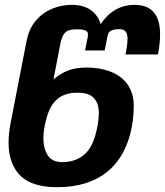

<svg xmlns="http://www.w3.org/2000/svg" viewBox="-20 -777 685 797"><path d="M219.2 0C391.1 0 498 -90.3 527.3 -251.5C532.7 -280.8 535.2 -311 535.2 -337.4C535.2 -354 534.2 -399.9 500.5 -438C465.3 -478 405.8 -496.6 338.9 -496.6C277.8 -496.6 244.1 -481 202.1 -447.8L230.5 -595.2C235.8 -622.1 243.7 -637.2 254.9 -645.5C265.6 -653.3 280.3 -655.3 299.3 -655.3C309.1 -655.3 319.3 -654.8 325.7 -653.3C332 -651.9 336.9 -649.4 340.3 -647C343.8 -643.6 345.2 -639.2 345.2 -633.3C345.2 -629.9 344.7 -626 343.8 -621.1L333 -567.4H414.6L425.3 -622.1C427.2 -633.3 429.7 -641.6 437.5 -647.5C444.8 -652.8 456.5 -655.8 473.1 -655.8C486.3 -655.8 492.7 -653.8 498 -649.4C508.3 -640.6 509.3 -625.5 509.3 -616.2C509.3 -609.4 508.8 -602.1 507.8 -592.3C506.3 -582 504.4 -568.4 501 -550.8H635.7C641.6 -582 644.5 -609.9 644.5 -633.8C644.5 -716.3 609.4 -756.8 538.6 -756.8C480.5 -756.8 433.1 -729.5 397.9 -676.8C390.1 -703.6 374.5 -723.6 354.5 -736.8C334.5 -750 309.6 -756.8 278.3 -756.8C236.3 -756.8 192.9 -744.6 158.2 -719.2C128.4 -697.3 101.1 -662.6 90.8 -609.4L23.4 -263.7C18.1 -234.9 15.6 -209.5 15.6 -184.1C15.6 -164.6 17.1 -114.7 44.9 -71.8C73.7 -27.8 124 0 219.2 0ZM240.2 -104C207 -104 186 -114.3 172.4 -142.6C160.6 -167 160.2 -192.9 160.2 -202.1C160.2 -221.2 162.1 -237.3 166 -256.8C176.3 -308.6 191.9 -343.3 217.3 -365.2C242.2 -386.7 272.5 -392.1 301.8 -392.1C339.8 -392.1 363.3 -382.8 377.4 -359.9C389.2 -340.8 390.1 -321.3 390.1 -308.1C390.1 -289.6 388.2 -272 383.8 -249C373 -194.3 357.4 -160.6 332.5 -137.7C307.6 -114.7 274.4 -104 240.2 -104Z"/></svg>

Font: Hack
Style: Bold Oblique
Weight: 700
Italic angle: -12°
Monospace: yes
Designer: Christopher Simpkins
Foundry: Christopher Simpkins
Version: Version 2.010